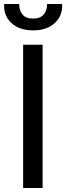

<svg xmlns="http://www.w3.org/2000/svg" viewBox="-22 -933 328 953"><path d="M189.5 0H92.8V-710.9H189.5ZM285.6 -913.1 286.6 -910.2Q288.6 -853.5 249 -817.9Q209.5 -782.2 142.6 -782.2Q75.2 -782.2 35.6 -817.9Q-3.9 -853.5 -1.5 -910.2L-0.5 -913.1H73.2Q73.2 -880.9 89.8 -860.8Q106.4 -840.8 142.6 -840.8Q177.7 -840.8 194.8 -861.1Q211.9 -881.3 211.9 -913.1Z"/></svg>

Font: GeogebraSans
Style: Regular
Weight: 400
Designer: Google
Version: Version 1.100140; 2013